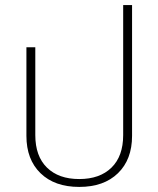

<svg xmlns="http://www.w3.org/2000/svg" viewBox="-20 -724 624 756"><path d="M292 12Q195 12 139.5 -42Q84 -96 84 -189V-538H119V-192Q119 -109 165 -64Q211 -19 292 -19Q373 -19 419 -64Q465 -109 465 -192V-704H500V-189Q500 -96 444.5 -42Q389 12 292 12Z"/></svg>

Font: IBM Plex Sans Thai ExtraLight
Style: Regular
Weight: 200
Designer: Mike Abbink, Paul van der Laan, Pieter van Rosmalen, Ben Mitchell, Mark Frömberg
Foundry: Bold Monday
Version: Version 1.1